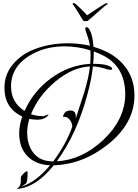

<svg xmlns="http://www.w3.org/2000/svg" viewBox="-20 -1038 896 1251"><path d="M90 193Q99 186 105.5 177.5Q112 169 114 159Q115 155 115.5 145Q116 135 116 117V115Q121 105 134.5 91.5Q148 78 157 78Q160 79 160 81Q160 144 150 157L120 178Q214 149 306 39Q213 35 159 -20.5Q105 -76 105 -170Q105 -221 125 -279Q9 -333 9 -466Q9 -557 68 -623Q121 -686 209 -719Q257 -737 310.5 -746.5Q364 -756 422 -756Q459 -756 495.5 -752Q532 -748 566 -740Q562 -764 555 -787.5Q548 -811 539 -835Q536 -844 536 -850Q536 -861 544 -861Q553 -861 562 -847Q584 -811 589 -733Q648 -716 696 -689Q744 -662 778 -624Q856 -540 856 -416Q856 -234 682 -96Q520 33 330 39Q215 184 90 193ZM140 -315Q197 -443 312 -528Q432 -615 568 -622Q569 -635 569.5 -648Q570 -661 570 -673Q570 -683 570 -692.5Q570 -702 569 -710Q527 -723 485.5 -729.5Q444 -736 402 -736Q297 -736 215 -698Q52 -622 52 -476Q52 -370 140 -315ZM350 13Q514 4 654 -127Q796 -263 796 -424Q796 -608 643 -681Q630 -687 617.5 -692.5Q605 -698 591 -703V-695Q591 -679 590 -660.5Q589 -642 587 -622H592Q651 -622 681 -611.5Q711 -601 711 -589Q711 -583 698 -583Q694 -583 683 -585.5Q672 -588 655 -593Q620 -604 585 -605Q581 -562 571.5 -515Q562 -468 548 -418Q514 -291 464.5 -183.5Q415 -76 350 13ZM327 14Q368 -42 399.5 -98.5Q431 -155 451 -213Q450 -239 433 -259.5Q416 -280 390 -277Q398 -318 440 -318Q474 -318 474 -278Q474 -275 474 -271.5Q474 -268 473 -264Q487 -307 500.5 -349.5Q514 -392 528 -433Q543 -483 552.5 -525.5Q562 -568 566 -605Q452 -600 340 -506Q285 -460 246 -407.5Q207 -355 182 -294Q218 -281 261 -281Q266 -281 279 -286.5Q292 -292 295 -292L296 -291Q296 -288 288 -280Q265 -258 224 -258Q211 -258 197.5 -259.5Q184 -261 171 -263Q157 -215 157 -174Q157 -108 186 -59Q218 -5 280 9Q291 11 302.5 12Q314 13 327 14ZM536 -900Q526 -900 523 -903Q522 -904 512.5 -919Q503 -934 491 -954Q479 -974 468.5 -990Q458 -1006 455 -1008Q453 -1009 453 -1012Q453 -1016 458.5 -1017.5Q464 -1019 467 -1016Q469 -1016 481 -1005Q493 -994 508 -979.5Q523 -965 534.5 -953Q546 -941 547 -938Q552 -942 570.5 -954Q589 -966 611 -980.5Q633 -995 650 -1005.5Q667 -1016 670 -1016Q674 -1018 675 -1018Q679 -1018 680.5 -1015Q682 -1012 676 -1008Q669 -1004 650.5 -988Q632 -972 610.5 -953Q589 -934 572 -919Q555 -904 552 -903Q548 -900 536 -900Z"/></svg>

Font: Lavishly Yours
Style: Regular
Weight: 400
Designer: Robert E. Leuschke
Foundry: Robert E. Leuschke
Version: Version 1.010; ttfautohint (v1.8.3)